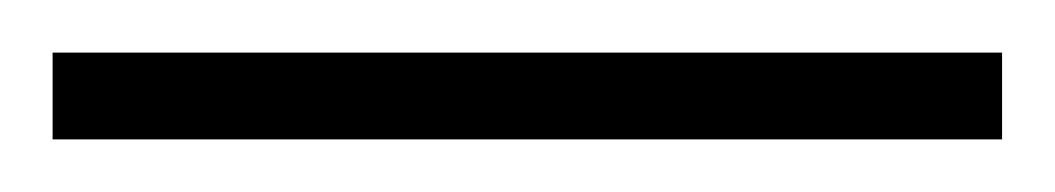

<svg xmlns="http://www.w3.org/2000/svg" viewBox="-22 70 401 73"><path d="M359 123V90H-2V123Z"/></svg>

Font: Noto Sans Sinhala UI ExtraCondensed ExtraLight
Style: Regular
Weight: 200
Width: 2
Designer: Jelle Bosma - Monotype Design Team
Foundry: Monotype Imaging Inc.
Version: Version 2.006